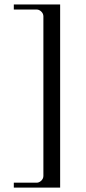

<svg xmlns="http://www.w3.org/2000/svg" viewBox="-20 -682 386 862"><path d="M250 160.2V154.8V-662.1H42V-639.2H145Q150.9 -639.2 156.2 -636.5Q161.6 -633.8 165.8 -629.6Q169.9 -625.5 172.4 -620.1Q174.8 -614.7 174.8 -608.9V107.9Q174.8 113.8 172.4 119.1Q169.9 124.5 165.8 128.7Q161.6 132.8 156.2 135.5Q150.9 138.2 145 138.2H42V160.2Z"/></svg>

Font: Galatia SIL
Style: Regular
Weight: 400
Designer: Development by SIL's NRSI team
Version: Version 2.1